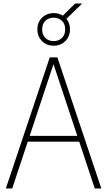

<svg xmlns="http://www.w3.org/2000/svg" viewBox="-20 -1064 605 1084"><path d="M13 0 261 -740H304L552 0H515L276 -720H288L49 0ZM123 -264 133 -297H432L442 -264ZM283 -806Q243.5 -806 217.2 -832.2Q191 -858.5 191 -898Q191 -938 217.2 -964Q243.5 -990 283 -990Q323 -990 349 -964Q375 -938 375 -898Q375 -858.5 349 -832.2Q323 -806 283 -806ZM283 -832Q311.5 -832 329.8 -849.8Q348 -867.5 348 -898Q348 -929 329.8 -946.5Q311.5 -964 283 -964Q254.5 -964 236.2 -946.5Q218 -929 218 -898Q218 -867.5 236.2 -849.8Q254.5 -832 283 -832ZM351 -954 327 -968 404 -1044H444Z"/></svg>

Font: Encode Sans SC Condensed Thin
Style: Regular
Weight: 100
Width: 3
Designer: Multiple Designers
Foundry: Impallari Type
Version: Version 3.002